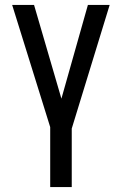

<svg xmlns="http://www.w3.org/2000/svg" viewBox="-20 -548 484 771"><path d="M226.6 -151.9 333 -528.3H420.4L268.1 -31.7V203.1H181.6V-37.6L28.8 -528.3H116.7Z"/></svg>

Font: Roboto Condensed
Style: Regular
Weight: 400
Designer: Google
Version: Version 2.001047; 2015